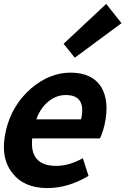

<svg xmlns="http://www.w3.org/2000/svg" viewBox="-26 -944 639 978"><path d="M36 -64Q-27 -144 4 -279Q35 -410 134 -495Q228 -574 333 -574Q445 -574 491 -498Q533 -426 506 -306Q495 -262 483 -239H138Q124 -99 261 -99Q325 -99 396 -138L425 -48Q321 14 215 14Q95 14 36 -64ZM387 -336Q415 -460 309 -460Q263 -460 223 -429Q180 -395 159 -336ZM298 -721 515 -924 593 -826 355 -650Z"/></svg>

Font: KaiGen Gothic CN Bold
Style: Bold
Weight: 700
Designer: Ryoko NISHIZUKA  (kana & ideographs); Paul D. Hunt (Latin, Greek & Cyrillic); Wenlong ZHANG  (bopomofo); Sandoll Communi
Foundry: Adobe Systems Incorporated
Version: Version 1.002.20150501